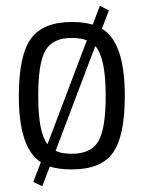

<svg xmlns="http://www.w3.org/2000/svg" viewBox="-20 -573 497 663"><path d="M356 -537 332 -474Q411 -427 411 -242Q411 -103 370 -45.5Q329 12 228 12Q182 12 152 2L126 70L95 55L121 -13Q45 -61 45 -242Q45 -381 86.5 -439Q128 -497 228 -497Q270 -497 300 -488L325 -553ZM112 -242Q112 -115 144 -75L280 -434Q256 -442 228 -442Q162 -442 137 -399Q112 -356 112 -242ZM228 -42Q294 -42 319.5 -85Q345 -128 345 -242Q345 -374 309 -414L172 -52Q193 -42 228 -42Z"/></svg>

Font: exo2condensed_l
Style: Regular
Weight: 300
Width: 3
Designer: Natanael Gama
Version: Version 1.001;PS 001.001;hotconv 1.0.70;makeotf.lib2.5.58329